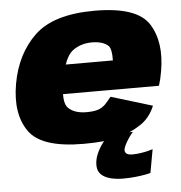

<svg xmlns="http://www.w3.org/2000/svg" viewBox="-54 -652 833 883"><g transform="rotate(-5 362.0 -210.0)"><path d="M312 6 337.5 -138Q283.5 -138 255 -165Q225.5 -191 244.5 -295.5Q262.5 -398 300 -427Q338 -455.5 389.5 -455.5Q442 -455.5 467 -431Q480.5 -413 479 -364.5H237.5L214 -230H680Q689.5 -259 695.5 -295.5Q719 -429 664.5 -514.5Q610 -599.5 414.5 -599.5Q225 -599.5 137.5 -516Q50.5 -433 26 -296Q2 -158.5 60.5 -76Q118.5 6 312 6ZM337.5 -138 312 6Q413 6 470.5 -9.5Q527 -24.5 574.5 -55Q621.5 -84.5 644.5 -141L453.5 -199Q437 -177.5 423 -163.5Q408 -150 389.5 -144Q370 -138 337.5 -138ZM479 181Q508 181 534.8 178.2Q561.5 175.5 581 171.8Q600.5 168 606 166L625.5 58Q619 60.5 603 64.5Q587 68.5 567.8 71.2Q548.5 74 531 74Q513 74 504.8 68Q496.5 62 496.5 52.5Q496.5 42 504.5 26.2Q512.5 10.5 523.2 -5Q534 -20.5 542 -29H434.5Q417.5 -13.5 400.5 9Q383.5 31.5 372.5 57.2Q361.5 83 361.5 108.5Q361.5 136.5 378.2 152.2Q395 168 422 174.5Q449 181 479 181Z"/></g></svg>

Font: Anybody Black
Style: Italic
Weight: 900
Italic angle: -10°
Designer: Tyler Finck
Foundry: Etcetera Type Company
Version: Version 1.113;gftools[0.9.25]